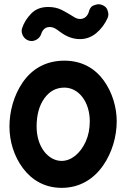

<svg xmlns="http://www.w3.org/2000/svg" viewBox="-20 -845 606 922"><path d="M289.1 -553.7C197.8 -553.7 131.8 -511.7 88.9 -449.2C45.9 -386.7 25.4 -309.1 25.4 -237.3C25.4 -166.5 47.4 -93.8 90.3 -37.1C132.8 20 195.3 57.1 275.9 57.1C363.8 57.1 429.7 14.2 474.1 -48.8C518.6 -111.8 540.5 -190.4 540.5 -262.7C540.5 -328.6 520 -400.4 478.5 -458C437 -515.6 374.5 -553.7 289.1 -553.7ZM289.1 -424.3C357.9 -424.3 411.1 -356 411.1 -262.7C411.1 -227.1 404.8 -194.8 392.1 -166C366.2 -108.4 322.3 -72.3 275.9 -72.3C213.9 -72.3 155.8 -136.7 155.8 -237.3C155.8 -292.5 168 -337.9 192.9 -372.6C217.8 -407.2 249.5 -424.3 289.1 -424.3ZM117.2 -650.4C122.1 -648.9 127 -647.9 131.8 -647.9C146 -647.9 169.4 -657.2 177.7 -681.2C178.7 -685.5 188 -715.3 217.3 -715.3C238.3 -715.3 251 -705.1 267.1 -692.9C297.9 -669.9 328.6 -657.2 364.3 -657.2C393.1 -657.2 419.4 -667 442.4 -686C465.3 -705.1 483.4 -729 496.6 -758.3C499 -764.2 500.5 -770 500.5 -776.4C500.5 -782.2 498.5 -790 495.1 -799.3C491.2 -808.6 483.4 -815.9 471.2 -820.8C465.3 -823.2 459.5 -824.7 453.1 -824.7C447.3 -824.7 439.5 -822.8 430.2 -819.3C420.4 -815.9 413.1 -807.6 408.7 -795.4C406.7 -787.1 398.9 -753.9 364.3 -753.9C349.1 -753.9 339.4 -760.7 326.2 -769C311 -778.3 294.4 -788.1 276.4 -797.4C257.8 -806.6 236.3 -811.5 211.9 -811.5C177.2 -811.5 149.9 -800.8 129.9 -779.8C109.4 -758.8 94.7 -735.4 86.4 -710.4C85 -706.1 84 -701.2 84 -696.3C84 -682.1 93.3 -658.2 117.2 -650.4Z"/></svg>

Font: Mikhak
Style: Bold
Weight: 700
Designer: Amin Abedi
Version: Version 3.2